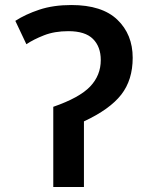

<svg xmlns="http://www.w3.org/2000/svg" viewBox="-20 -744 603 764"><path d="M192 -319Q296 -355 338.5 -399.5Q381 -444 381 -505Q381 -558 350 -589Q319 -620 252 -620Q197 -620 155 -603.5Q113 -587 85 -568L41 -661Q81 -687 136.5 -705.5Q192 -724 264 -724Q386 -724 447 -665.5Q508 -607 508 -514Q508 -426 462.5 -367.5Q417 -309 314 -261V0H192Z"/></svg>

Font: Noto Sans Mono SemiCondensed SemiBold
Style: Regular
Weight: 600
Width: 4
Designer: Monotype Design Team
Foundry: Monotype Imaging Inc.
Version: Version 2.014; ttfautohint (v1.8.4.7-5d5b)